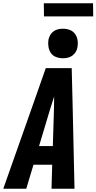

<svg xmlns="http://www.w3.org/2000/svg" viewBox="-43 -1150 588 1170"><path d="M-23 0 150 -490 236 -735H394L400 -490L411 0H271L275 -146H161L117 0ZM279 -260 286 -490Q286 -508 286.5 -526Q287 -544 287 -562Q281 -544 275.5 -526Q270 -508 264 -490L195 -260ZM341 -795Q319 -795 299 -802.5Q279 -810 267.5 -826.5Q256 -843 252.5 -864Q249 -885 252 -907Q255 -922 262.5 -935.5Q270 -949 282.5 -958.5Q295 -968 310.5 -971.5Q326 -975 341 -975Q363 -975 382.5 -967.5Q402 -960 414 -943.5Q426 -927 429.5 -906Q433 -885 429 -863Q427 -848 419 -834.5Q411 -821 398.5 -811.5Q386 -802 371 -798.5Q356 -795 341 -795ZM225 -1050 224 -1130H524L525 -1050Z"/></svg>

Font: Iosevka SS18 Heavy
Style: Italic
Weight: 900
Italic angle: -9°
Monospace: yes
Designer: Belleve Invis
Foundry: Belleve Invis
Version: Version 25.1.1; ttfautohint (v1.8.4)